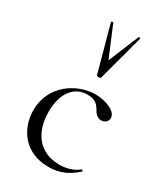

<svg xmlns="http://www.w3.org/2000/svg" viewBox="-186 -811 782 904"><g transform="rotate(30 205.5 -359.5)"><path d="M231 12C287 12 332 -6 379 -48C383 -51 376 -58 372 -56C341 -31 305 -23 270 -23C151 -23 102 -112 102 -215C102 -310 145 -375 221 -375C261 -375 277 -360 292 -335C301 -317 315 -302 336 -302C358 -302 371 -317 371 -334C371 -370 310 -395 254 -395C152 -395 36 -319 36 -185C36 -91 94 12 231 12ZM145 -726 213 -477C216 -470 234 -470 236 -477L303 -726C305 -730 294 -732 293 -729L225 -564L156 -729C155 -733 144 -730 145 -726Z"/></g></svg>

Font: Cormorant Garamond
Style: Regular
Weight: 400
Designer: Christian Thalmann (Catharsis Fonts)
Foundry: Catharsis Fonts
Version: Version 4.002;Glyphs 3.4 (3410)